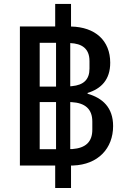

<svg xmlns="http://www.w3.org/2000/svg" viewBox="-20 -831 640 964"><path d="M257.1 112.9H336.6V0H346.6C473 -4.3 547.9 -86.3 547.9 -198.2C547.9 -291.2 494.7 -339.1 419.7 -360.4V-364.3C487.9 -385.3 533.4 -430.8 533.4 -516C533.4 -627.1 458.5 -695.3 336.6 -697.8V-811.1H257.1V-698.2H79.9V0H257.1ZM179.3 -82V-318.5H261.4V-82ZM179.3 -396.3V-616.1H261.4V-396.3ZM332.7 -82.4V-318.5L339.1 -318.2C407.3 -314.6 443.5 -283.4 443.5 -220.9V-179.7C443.5 -118.3 409.4 -87.7 344.1 -82.7ZM332.7 -397.7V-614.7C390.6 -612.2 429.3 -587.7 429.3 -524.5V-486.2C429.3 -431.5 399.5 -403.8 340.9 -398.4Z"/></svg>

Font: Margiela Mono Medium
Style: Regular
Weight: 500
Designer: Mike Abbink, Paul van der Laan, Pieter van Rosmalen
Foundry: Bold Monday
Version: Version 2.003 2021